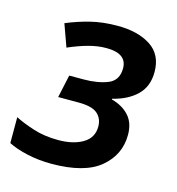

<svg xmlns="http://www.w3.org/2000/svg" viewBox="-89 -628 660 716"><g transform="rotate(15 241.0 -270.5)"><path d="M172 10Q300 10 360.5 -40.5Q421 -91 421 -168Q421 -214 396 -241.5Q371 -269 329 -280V-283Q387 -297 421.5 -330.5Q456 -364 456 -420Q456 -487 407 -519Q358 -551 279 -551Q223 -551 176 -539.5Q129 -528 84 -509L115 -423Q154 -440 190 -450Q226 -460 260 -460Q339 -460 339 -403Q339 -356 300.5 -340.5Q262 -325 207 -325H152L133 -237H212Q264 -237 285 -218.5Q306 -200 306 -169Q306 -126 269 -104Q232 -82 174 -82Q121 -82 77.5 -96Q34 -110 5 -125V-25Q34 -10 78.5 0Q123 10 172 10Z"/></g></svg>

Font: Noto Sans UI Medium
Style: Italic
Weight: 500
Italic angle: -12°
Designer: Monotype Design Team
Foundry: Monotype Imaging Inc.
Version: Version 1.901